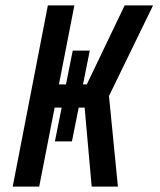

<svg xmlns="http://www.w3.org/2000/svg" viewBox="-20 -690 590 710"><path d="M319 0 293 -292H271L246 -167H183L208 -292H182L125 0H27L157 -670H255L198 -378H224L249 -503H312L287 -378H301L441 -670H546L383 -335L416 0Z"/></svg>

Font: Lode Dark
Style: Bold Italic
Weight: 700
Italic angle: -11°
Monospace: yes
Designer: Belleve Invis
Foundry: Belleve Invis
Version: Version 29.2.0; ttfautohint (v1.8.3)